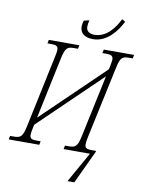

<svg xmlns="http://www.w3.org/2000/svg" viewBox="-136 -1018 975 1306"><g transform="rotate(10 351.0 -364.5)"><path d="M427 -771C523 -771 589 -858 622 -926L599 -939C568 -875 513 -802 432 -802C398 -802 374 -816 374 -848C374 -862 377 -879 381 -893L343 -884C338 -867 336 -853 336 -843C336 -797 368 -771 427 -771ZM424 210H471L579 -20V-26H550C498 -26 495 -39 509 -110L615 -605C630 -679 644 -689 692 -689H716L721 -714H512L506 -689H532C565 -689 581 -684 581 -657C581 -645 577 -629 573 -606L569 -588L145 -179L235 -605C251 -679 265 -689 312 -689H338L343 -714H132L127 -689H152C186 -689 201 -684 201 -657C201 -645 198 -628 193 -606L88 -109C72 -35 58 -25 11 -25H-14L-19 0H192L197 -25H171C137 -25 122 -30 122 -57C122 -69 125 -86 130 -108L134 -128L558 -537L467 -109C451 -35 438 -25 390 -25H365L360 0H542Z"/></g></svg>

Font: Noto Serif Condensed ExtraLight
Style: Italic
Weight: 200
Width: 3
Italic angle: -12°
Designer: Monotype Design Team
Foundry: Monotype Imaging Inc.
Version: Version 2.013